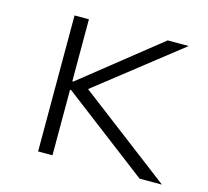

<svg xmlns="http://www.w3.org/2000/svg" viewBox="-78 -582 726 671"><g transform="rotate(15 284.5 -246.0)"><path d="M113 0V-492H165V-268H169L450 -492H526L204 -239L205 -271L561 0H480L169 -237H165V0Z"/></g></svg>

Font: Nunito Sans 7pt SemiExpanded ExtraLight
Style: Regular
Weight: 250
Width: 6
Designer: Vernon Adams
Foundry: Vernon Adams
Version: Version 3.101;gftools[0.9.27]